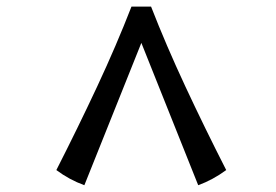

<svg xmlns="http://www.w3.org/2000/svg" viewBox="-20 -650 818 569"><path d="M230 -101.1Q185.5 -117.2 147 -146Q210.9 -271.5 268.1 -393.8Q325.2 -516.1 369.6 -630.4H427.7Q472.2 -516.1 529.3 -393.8Q586.4 -271.5 650.4 -146Q610.4 -116.7 567.4 -101.1L398.9 -522.9Z"/></svg>

Font: Asset
Style: Regular
Weight: 400
Version: Version 1.003; ttfautohint (v1.8.4.7-5d5b)